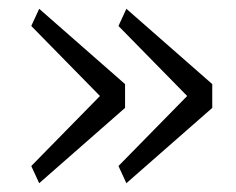

<svg xmlns="http://www.w3.org/2000/svg" viewBox="-20 -506 537 436"><path d="M51 -129 207 -288 51 -447 69 -486 264 -315V-261L69 -90ZM249 -129 405 -288 249 -447 267 -486 462 -315V-261L267 -90Z"/></svg>

Font: IBM Plex Sans Devanagari Light
Style: Regular
Weight: 300
Designer: Mike Abbink, Paul van der Laan, Pieter van Rosmalen, Erin McLaughlin
Foundry: Bold Monday
Version: Version 1.1